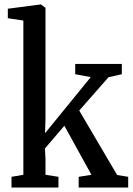

<svg xmlns="http://www.w3.org/2000/svg" viewBox="-20 -839 594 859"><path d="M31.5 0V-48L84.5 -57V-747L15 -757.5V-800L161.5 -819H163.5L183.5 -804V-309.5L181.5 -243L386 -494L316.5 -507V-553H525V-507L465.5 -493.5L334.5 -344.5L504 -56L553.5 -48V0H332V-48L389 -57L268 -276.5L181 -174.5L183.5 -130V-57L241.5 -48V0Z"/></svg>

Font: Merriweather 24pt SemiCondensed
Style: Regular
Weight: 400
Width: 4
Designer: Eben Sorkin
Foundry: Eben Sorkin
Version: Version 2.100